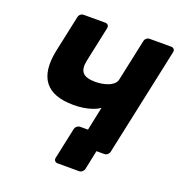

<svg xmlns="http://www.w3.org/2000/svg" viewBox="-148 -823 1013 1086"><g transform="rotate(20 359.0 -280.0)"><path d="M448 140H319Q308 140 302 132.5Q296 125 298 115L338 -72Q340 -83 349 -90.5Q358 -98 369 -98H596L532 0H502L478 115Q476 125 467.5 132.5Q459 140 448 140ZM420 0Q409 0 403.5 -7.5Q398 -15 400 -25L445 -240Q427 -227 401 -218Q375 -209 346.5 -205Q318 -201 290 -201Q166 -201 117 -265Q68 -329 94 -455L141 -675Q143 -686 151.5 -693Q160 -700 171 -700H300Q311 -700 317 -693Q323 -686 321 -675L276 -463Q265 -413 284.5 -389.5Q304 -366 362 -366Q379 -366 398.5 -369Q418 -372 436.5 -379Q455 -386 468.5 -398Q482 -410 485 -427L538 -675Q540 -686 548.5 -693Q557 -700 568 -700H697Q708 -700 714 -693Q720 -686 718 -675L579 -25Q577 -15 568.5 -7.5Q560 0 549 0Z"/></g></svg>

Font: Rubik
Style: Bold Italic
Weight: 700
Italic angle: -12°
Designer: Hubert and Fischer
Foundry: Hubert and Fischer
Version: Version 2.300;gftools[0.9.30]